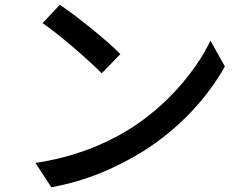

<svg xmlns="http://www.w3.org/2000/svg" viewBox="-20 -765 1040 812"><path d="M233 -745 160 -667C234 -617 358 -508 410 -455L489 -536C433 -594 303 -698 233 -745ZM130 -76 197 27C352 -1 479 -60 580 -122C736 -218 859 -354 931 -484L870 -593C809 -465 684 -315 523 -216C427 -157 297 -101 130 -76Z"/></svg>

Font: Source Han Sans JP Medium
Style: Regular
Weight: 500
Designer: Ryoko NISHIZUKA 西塚涼子 (kana, bopomofo & ideographs); Paul D. Hunt (Latin, Greek & Cyrillic); Sandoll Communications 산돌커뮤니
Foundry: Adobe
Version: Version 2.002;hotconv 1.0.116;makeotfexe 2.5.65601